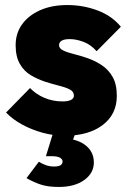

<svg xmlns="http://www.w3.org/2000/svg" viewBox="-20 -524 511 761"><path d="M237 14Q192 14 148.5 2Q105 -10 67.5 -30.5Q30 -51 4 -78L99 -175Q123 -150 156.5 -136Q190 -122 228 -122Q250 -122 261.5 -128Q273 -134 273 -145Q273 -161 256.5 -169.5Q240 -178 213.5 -184.5Q187 -191 158 -200.5Q129 -210 102 -226Q75 -242 58.5 -271Q42 -300 42 -345Q42 -392 67.5 -427.5Q93 -463 139 -483.5Q185 -504 247 -504Q310 -504 367 -482.5Q424 -461 459 -418L363 -321Q339 -348 310 -358.5Q281 -369 257 -369Q234 -369 224 -362.5Q214 -356 214 -345Q214 -332 230.5 -324Q247 -316 273.5 -309.5Q300 -303 328.5 -293Q357 -283 383.5 -265.5Q410 -248 426.5 -219Q443 -190 443 -144Q443 -71 387 -28.5Q331 14 237 14ZM213 217Q171 217 143 208Q115 199 85 182L134 117Q148 126 163 131Q178 136 194 136Q213 136 220.5 130.5Q228 125 228 116Q228 107 217.5 101Q207 95 184 95H162L195 -12H285L257 62L211 23Q280 23 316 49.5Q352 76 352 120Q352 162 314 189.5Q276 217 213 217Z"/></svg>

Font: Outfit ExtraBold
Style: Regular
Weight: 800
Designer: Rodrigo Fuenzalida
Foundry: fragTYPE
Version: Version 1.100;gftools[0.9.27]